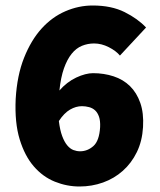

<svg xmlns="http://www.w3.org/2000/svg" viewBox="-20 -666 580 698"><path d="M271 -116Q298 -116 319.5 -135Q341 -154 344 -204Q345 -227 340 -241.5Q335 -256 326 -264.5Q317 -273 304 -276.5Q291 -280 278 -280Q256 -280 234.5 -267.5Q213 -255 194 -226Q198 -193 206 -171.5Q214 -150 224.5 -137.5Q235 -125 247 -120.5Q259 -116 271 -116ZM416 -464Q402 -481 375.5 -494.5Q349 -508 322 -508Q299 -508 278 -499.5Q257 -491 240.5 -470.5Q224 -450 212.5 -417.5Q201 -385 196 -337Q209 -352 224.5 -364Q240 -376 257 -384Q274 -392 289.5 -396Q305 -400 318 -400Q358 -400 393 -388.5Q428 -377 452.5 -353Q477 -329 490 -292Q503 -255 500 -204Q497 -153 477.5 -113Q458 -73 426.5 -45Q395 -17 354.5 -2.5Q314 12 269 12Q223 12 179.5 -5.5Q136 -23 103 -61Q70 -99 51.5 -159.5Q33 -220 37 -306Q42 -392 67.5 -456Q93 -520 131 -562Q169 -604 217.5 -625Q266 -646 317 -646Q385 -646 433 -622Q481 -598 511 -566Z"/></svg>

Font: Kilde Sans Black
Style: Regular
Weight: 900
Italic angle: -3°
Designer: Paul D. Hunt
Foundry: Adobe Systems Incorporated
Version: Version 1.050;PS Version 1.000;hotconv 1.0.70;makeotf.lib2.5